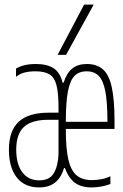

<svg xmlns="http://www.w3.org/2000/svg" viewBox="-20 -810 540 840"><path d="M151 10Q88 10 53.5 -33.5Q19 -77 19 -155Q19 -238 62 -277.5Q105 -317 192 -317H248V-286H193Q119 -286 85 -255Q51 -224 51 -155Q51 -92 77.5 -56.5Q104 -21 152 -21Q197 -21 215.5 -52.5Q234 -84 236 -136V-340Q236 -403 227 -437.5Q218 -472 196 -485Q174 -498 135 -498Q109 -498 88.5 -493Q68 -488 50 -474V-510Q67 -520 88.5 -525Q110 -530 137 -530Q186 -530 214.5 -511.5Q243 -493 254 -448H258Q272 -491 296.5 -510.5Q321 -530 360 -530Q405 -530 431.5 -505.5Q458 -481 469.5 -426Q481 -371 481 -280V-246H256V-277H460L450 -263V-279Q450 -362 441 -409.5Q432 -457 412.5 -477.5Q393 -498 359 -498Q325 -498 305.5 -477.5Q286 -457 277 -409.5Q268 -362 268 -279V-241Q268 -160 279 -112Q290 -64 315 -43Q340 -22 382 -22Q402 -22 423.5 -26Q445 -30 463 -39V-5Q445 2 423 6Q401 10 381 10Q335 10 307.5 -10.5Q280 -31 264 -75H260Q248 -33 221 -11.5Q194 10 151 10ZM269 -570H232L348 -790H390Z"/></svg>

Font: M PLUS 1 Code ExtraLight
Style: Regular
Weight: 250
Designer: Coji Morishita
Foundry: UNDERFOREST DESIGN
Version: Version 1.002